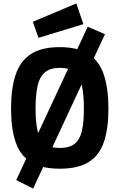

<svg xmlns="http://www.w3.org/2000/svg" viewBox="-20 -965 694 1112"><path d="M203 -746 170 -839 422 -945 463 -825ZM74 78 488 -810 588 -767 172 127ZM326 12Q219 12 157.5 -27Q96 -66 70 -143.5Q44 -221 44 -336Q44 -451 70 -530.5Q96 -610 157.5 -651Q219 -692 326 -692Q433 -692 494.5 -651Q556 -610 582 -530.5Q608 -451 608 -336Q608 -221 582 -143.5Q556 -66 494.5 -27Q433 12 326 12ZM326 -108Q382 -108 412.5 -132.5Q443 -157 454.5 -207.5Q466 -258 466 -336Q466 -415 454.5 -467Q443 -519 412.5 -545.5Q382 -572 326 -572Q270 -572 239.5 -545.5Q209 -519 197.5 -467Q186 -415 186 -336Q186 -258 197.5 -207.5Q209 -157 239.5 -132.5Q270 -108 326 -108Z"/></svg>

Font: Titillium Web
Style: Bold
Weight: 700
Designer: Mohamed Gaber, Accademia di Belle Arti di Urbino
Foundry: Kief Type Foundry, Accademia di Belle Arti di Urbino
Version: Version 3.000